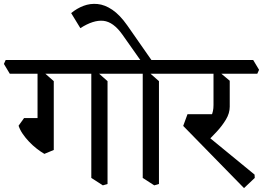

<svg xmlns="http://www.w3.org/2000/svg" viewBox="-50 -915 1345 982"><path d="M476 33 417 -5V-562L442 -551L500 -500V26ZM177 -128Q158 -139 137.5 -155Q117 -171 98.5 -190.5Q80 -210 66 -230.5Q52 -251 45 -272L73 -311H164L225 -276V-148ZM225 -232 142 -263V-562L167 -551L225 -500ZM0 -538 -30 -588 -21 -608H590L620 -558L611 -538Z M698 -565 576 -738Q530 -803 479 -808.5Q428 -814 361 -771L314 -848Q343 -872 377 -885Q411 -898 448.5 -894.5Q486 -891 524.5 -865Q563 -839 601 -785L737 -590ZM739 33 680 -5V-562L705 -551L763 -500V26ZM590 -538 560 -588 569 -608H853L883 -558L874 -538Z M1198 47 887 -271 909 -331H1041L996 -232L1252 -22L1253 -5ZM1001 -183 952 -269Q979 -277 999 -289Q1019 -301 1030.5 -322.5Q1042 -344 1042 -378V-554L1076 -543L1125 -502V-369Q1125 -336 1105.5 -303.5Q1086 -271 1057.5 -240.5Q1029 -210 1001 -183ZM853 -538 823 -588 832 -608H1245L1275 -558L1266 -538Z"/></svg>

Font: Eczar
Style: Regular
Weight: 400
Designer: Vaibhav Singh
Foundry: Rosetta Type Foundry
Version: Version 2.000